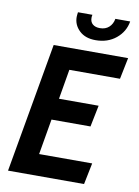

<svg xmlns="http://www.w3.org/2000/svg" viewBox="-97 -958 737 1021"><g transform="rotate(10 272.0 -447.0)"><path d="M453.5 -115.5 430 0H19.5L142.5 -700H544.5L521 -584.5H247.5L220 -423.5H434L410.5 -307.5H200L167 -115.5ZM357 -764Q301 -764 269 -794.8Q237 -825.5 237 -868Q237 -874.5 237.8 -879.8Q238.5 -885 239.5 -894H317.5Q315.5 -887 315.5 -877.5Q315.5 -855 329.8 -843Q344 -831 368.5 -831Q398.5 -831 417.5 -848.2Q436.5 -865.5 441.5 -894H521.5Q512 -837.5 467.2 -800.8Q422.5 -764 357 -764Z"/></g></svg>

Font: Cabin Condensed
Style: Bold Italic
Weight: 700
Width: 3
Italic angle: -10°
Designer: Pablo Impallari
Foundry: Pablo Impallari. http://www.impallari.com Igino Marini. http://www.ikern.com
Version: Version 3.001; ttfautohint (v1.8.3)